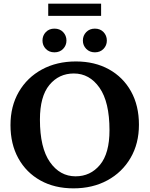

<svg xmlns="http://www.w3.org/2000/svg" viewBox="-20 -1020 820 1053"><path d="M396.5 -683Q499.5 -683 577.5 -639.8Q655.5 -596.5 698.8 -518.5Q742 -440.5 742 -336Q742 -232.5 696 -153.8Q650 -75 569 -31Q488 13 383 13Q279.5 13 201.8 -30.2Q124 -73.5 80.8 -151.5Q37.5 -229.5 37.5 -334Q37.5 -437.5 83.2 -516.2Q129 -595 210 -639Q291 -683 396.5 -683ZM394.5 -53Q476 -53 528.2 -115.8Q580.5 -178.5 580.5 -306Q580.5 -460.5 525.8 -538.8Q471 -617 385 -617Q303 -617 251 -554.2Q199 -491.5 199 -364Q199 -209.5 253.8 -131.2Q308.5 -53 394.5 -53ZM278.5 -733Q249.5 -733 231.2 -752Q213 -771 213 -797.5Q213 -825 231.2 -844Q249.5 -863 278.5 -863Q308 -863 326.2 -844Q344.5 -825 344.5 -797.5Q344.5 -771 326.2 -752Q308 -733 278.5 -733ZM500.5 -733Q471.5 -733 453 -752Q434.5 -771 434.5 -797.5Q434.5 -825 453 -844Q471.5 -863 500.5 -863Q529.5 -863 547.8 -844Q566 -825 566 -797.5Q566 -771 547.8 -752Q529.5 -733 500.5 -733ZM244.5 -933V-1000H534.5V-933Z"/></svg>

Font: Newsreader Text
Style: Bold
Weight: 700
Designer: Hugues Gentile
Foundry: Production Type
Version: Version 1.001